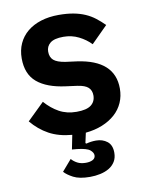

<svg xmlns="http://www.w3.org/2000/svg" viewBox="-84 -595 667 867"><g transform="rotate(-10 249.5 -161.5)"><path d="M259 211Q210 211 182.5 196.5Q155 182 142 167L186 116Q196 128 212 136.5Q228 145 251 145Q270 145 282.5 138.5Q295 132 295 118Q295 106 281 94Q267 82 222 77L199 75L212 10Q151 5 107 -19Q63 -43 29 -84L107 -160Q136 -127 170.5 -108Q205 -89 250 -89Q296 -89 316.5 -105Q337 -121 337 -149Q337 -172 322.5 -185.5Q308 -199 273 -204L221 -211Q136 -222 91.5 -259.5Q47 -297 47 -369Q47 -407 61 -437.5Q75 -468 101 -489.5Q127 -511 163.5 -522.5Q200 -534 245 -534Q283 -534 312.5 -528.5Q342 -523 366 -512.5Q390 -502 410 -486.5Q430 -471 449 -452L374 -377Q351 -401 319 -417Q287 -433 249 -433Q207 -433 188.5 -418Q170 -403 170 -379Q170 -353 185.5 -339.5Q201 -326 238 -320L291 -313Q460 -289 460 -159Q460 -124 447 -94.5Q434 -65 409.5 -43Q385 -21 350.5 -7Q316 7 274 11L264 57L268 60Q290 54 313 54Q343 54 364 70.5Q385 87 385 122Q385 146 374.5 163Q364 180 346.5 190.5Q329 201 306 206Q283 211 259 211Z"/></g></svg>

Font: IBM Plex Sans SmBld
Style: Regular
Weight: 600
Designer: Mike Abbink, Paul van der Laan, Pieter van Rosmalen
Foundry: Bold Monday
Version: Version 3.005